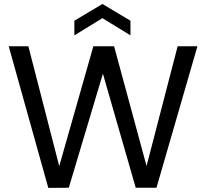

<svg xmlns="http://www.w3.org/2000/svg" viewBox="-20 -925 1016 946"><path d="M218 0.8 22.9 -697.2H119.7L285.3 -54.3H257L440 -697.2H542.1L716.8 -52.8L688.2 -53.5L855.3 -697.2H952.8L751 0H648.7L474 -607.1H500.5L319 0ZM622.8 -822.9V-750.8L484.7 -835.5L346.4 -750.8V-822.9L484.7 -905.4Z"/></svg>

Font: Poppins Variable
Style: Regular
Weight: 100
Designer: Jonny Pinhorn
Foundry: Indian Type Foundry
Version: Version 6.000